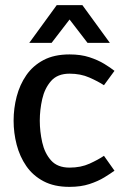

<svg xmlns="http://www.w3.org/2000/svg" viewBox="-20 -720 483 748"><path d="M250 8Q191 8 149.5 -14Q108 -36 82.5 -73Q57 -110 45 -156Q33 -202 33 -250Q33 -298 45 -344Q57 -390 82.5 -427Q108 -464 149.5 -486Q191 -508 251 -508Q295 -508 328.5 -497Q362 -486 386.5 -471Q411 -456 426 -444L385 -388Q362 -403 328 -418Q294 -433 251 -433Q204 -433 179 -404.5Q154 -376 144.5 -334Q135 -292 135 -250Q135 -208 144.5 -165.5Q154 -123 179 -95Q204 -67 251 -67Q295 -67 329 -82.5Q363 -98 385 -113L426 -55Q411 -44 386.5 -29Q362 -14 328.5 -3Q295 8 251 8ZM94 -553 201 -700H301L408 -553H321L251 -644L181 -553Z"/></svg>

Font: Epunda Sans Medium
Style: Regular
Weight: 500
Designer: Simon Atzbach
Foundry: typofactur
Version: Version 2.204; ttfautohint (v1.8.4.7-5d5b)